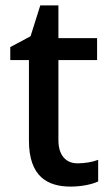

<svg xmlns="http://www.w3.org/2000/svg" viewBox="-20 -680 407 710"><path d="M267 -76C225 -76 196 -104 196 -162V-458H339V-539H196V-660H129L93 -546L18 -506V-458H87V-160C87 -27 156 10 241 10C281 10 320 2 343 -9V-89C323 -81 294 -76 267 -76Z"/></svg>

Font: Noto Sans Thai Medium
Style: Regular
Weight: 500
Designer: Monotype Design Team
Foundry: Monotype Imaging Inc.
Version: Version 1.901